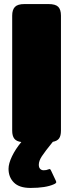

<svg xmlns="http://www.w3.org/2000/svg" viewBox="-20 -700 360 945"><path d="M280 -623V-57Q280 -32 271 -19Q262 -6 240 -2Q201 46 186 69Q171 92 171 111Q171 124 177.5 131Q184 138 195 138Q209 138 217 134Q223 132 224 132Q228 132 231 139L255 190Q257 194 257 196Q257 202 245 207Q205 225 130 225Q75 225 48.5 198.5Q22 172 22 131Q22 105 39 69.5Q56 34 85 -1Q61 -4 50.5 -17.5Q40 -31 40 -57V-623Q40 -652 53.5 -666Q67 -680 100 -680H219Q253 -680 266.5 -666.5Q280 -653 280 -623Z"/></svg>

Font: Mitr
Style: Bold
Weight: 700
Designer: Thanarat Vachiruckul
Foundry: Cadson Demak
Version: Version 1.002